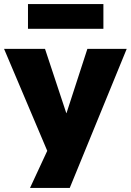

<svg xmlns="http://www.w3.org/2000/svg" viewBox="-28 -747 645 947"><path d="M120 180 225 -46V44L-8 -506H194L299 -189H300L403 -506H597L316 180ZM110 -605V-727H482V-605Z"/></svg>

Font: Nunito Sans 7pt Black
Style: Regular
Weight: 900
Designer: Vernon Adams
Foundry: Vernon Adams
Version: Version 3.101;gftools[0.9.27]